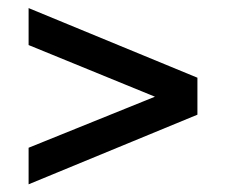

<svg xmlns="http://www.w3.org/2000/svg" viewBox="-20 -491 567 482"><path d="M475.6 -203.1 51.8 -28.3V-120.1L443.4 -278.3V-217.8L51.8 -377.9V-470.7L475.6 -295.9Z"/></svg>

Font: Crimson Pro
Style: Bold
Weight: 700
Designer: Jacques Le Bailly
Foundry: Baron von Fonthausen
Version: Version 1.003